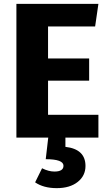

<svg xmlns="http://www.w3.org/2000/svg" viewBox="-20 -713 566 995"><path d="M229 -295V-118H490V0H319V48Q423 60 423 147Q423 198 382.5 230Q342 262 274 262Q206 262 162 232L198 159Q232 176 262 176Q309 176 309 146Q309 112 217 112L230 0H65V-693H490L473 -576H229V-410H442V-295Z"/></svg>

Font: Fira Sans
Style: Bold
Weight: 700
Designer: bBox Type GmbH & Carrois Corporate GbR & Edenspiekermann AG
Foundry: bBox Type GmbH & Carrois Corporate GbR & Edenspiekermann AG
Version: Version 4.301;PS 004.301;hotconv 1.0.88;makeotf.lib2.5.64775